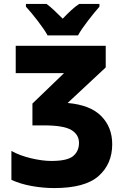

<svg xmlns="http://www.w3.org/2000/svg" viewBox="-20 -947 640 977"><path d="M377 -767Q394 -798 428 -842Q462 -886 486 -913V-927H383Q363 -914 342.5 -895Q322 -876 299 -852Q276 -875 256.5 -893.5Q237 -912 217 -927H112V-913Q138 -885 172.5 -840Q207 -795 222 -767ZM551 -213Q551 -300 495 -356.5Q439 -413 324 -423L518 -604V-714H60V-575H306L145 -420V-309H203Q304 -309 343 -285.5Q382 -262 382 -220Q382 -178 352.5 -153Q323 -128 241 -128Q196 -128 138.5 -141.5Q81 -155 38 -179V-32Q83 -11 141 -0.5Q199 10 256 10Q413 10 482 -51.5Q551 -113 551 -213Z"/></svg>

Font: Noto Sans Mono UI ExtraBold
Style: Regular
Weight: 800
Designer: Monotype Design team
Foundry: Monotype Imaging Inc.
Version: 1.000